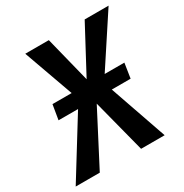

<svg xmlns="http://www.w3.org/2000/svg" viewBox="-200 -819 908 946"><g transform="rotate(-30 254.0 -345.5)"><path d="M461 -325H354L467 0H333L255 -302L98 0H-39L162 -325H51L65 -409H174L73 -691H207L272 -431L411 -691H547L362 -409H474Z"/></g></svg>

Font: Fira Sans Condensed Medium
Style: Italic
Weight: 500
Width: 3
Italic angle: -8°
Designer: bBox Type GmbH & Carrois Corporate GbR & Edenspiekermann AG
Foundry: bBox Type GmbH & Carrois Corporate GbR & Edenspiekermann AG
Version: Version 4.301